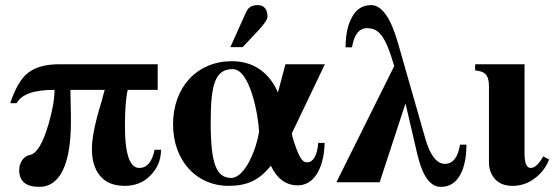

<svg xmlns="http://www.w3.org/2000/svg" viewBox="-20 -712 2187 750"><path d="M584 -127C574 -79 554 -56 524 -56C487 -56 468 -110 468 -219C468 -284 472 -332 479 -361H596V-461H211C159 -461 118 -450 89 -427C62 -406 39 -366 20 -309H45C64 -344 113 -361 193 -361C193 -325 185 -280 169 -225C147 -151 123 -112 98 -107C86 -105 75 -98 67 -87C59 -75 55 -62 55 -48C55 -4 81 18 134 18C212 18 257 -67 257 -235V-262L255 -361H389C386 -352 383 -338 378 -320C369 -290 363 -270 360 -258C346 -205 339 -163 339 -131C339 -94 346 -63 361 -39C383 -3 418 14 467 14C507 14 541 1 567 -26C595 -54 609 -88 609 -127Z M992 -198C981 -126 936 -17 883 -17C825 -17 803 -73 803 -233C803 -382 820 -442 889 -442C957 -442 989 -262 992 -198ZM1249 -461H1095L1066 -352H1065C1042 -406 990 -473 886 -473C751 -473 656 -373 656 -226C656 -84 748 14 872 14C941 14 991 -5 1038 -65C1062 -14 1097 12 1143 12C1218 12 1247 -77 1248 -154H1223C1220 -104 1202 -78 1181 -78C1167 -78 1154 -80 1129 -156C1126 -165 1120 -186 1120 -191ZM880 -528H928L991 -595C1010 -616 1025 -635 1025 -648C1025 -674 1012 -692 988 -692C968 -692 951 -687 941 -664Z M1777 -147C1769 -97 1749 -72 1718 -72C1686 -72 1660 -105 1641 -172L1534 -546C1506 -643 1471 -692 1430 -692C1396 -692 1371 -676 1354 -643C1338 -614 1330 -575 1330 -527H1355C1363 -577 1383 -602 1414 -602C1433 -602 1448 -596 1460 -585C1477 -569 1493 -539 1508 -492L1520 -454L1294 0H1463L1564 -308L1610 -110C1630 -25 1660 18 1702 18C1734 18 1760 3 1777 -28C1794 -58 1802 -98 1802 -147Z M2102 -101C2085 -71 2069 -56 2053 -56C2037 -56 2029 -75 2029 -112V-461H1836V-437C1856 -435 1869 -430 1876 -423C1885 -414 1890 -399 1890 -376V-77C1890 -54 1897 -34 1909 -18C1925 3 1949 14 1982 14C2013 14 2041 5 2067 -14C2093 -33 2113 -58 2125 -89Z"/></svg>

Font: XITS Math
Style: Bold
Weight: 700
Designer: MicroPress Inc., with final additions and corrections provided by Coen Hoffman, Elsevier (retired)
Version: Version 1.302